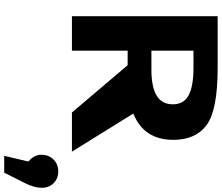

<svg xmlns="http://www.w3.org/2000/svg" viewBox="-91 -642 1055 913"><g transform="rotate(90 436.5 -185.5)"><path d="M57 0V-693H302Q503 -693 574 -641Q645 -589 645 -482Q645 -342 520 -292L701 0H515L290 -265H221V0ZM221 -378H312Q394 -378 435 -403Q476 -428 476 -480Q476 -532 433 -555Q390 -578 302 -578H221ZM850 225 801 322H721L748 207Q716 180 716 145Q716 110 738.5 87.5Q761 65 795 65Q829 65 851 87Q873 109 873 144Q873 179 850 225Z"/></g></svg>

Font: Fix15 Mono
Style: Bold
Weight: 700
Designer: Carrois Corporate & Edenspiekermann AG
Foundry: Carrois Corporate GbR & Edenspiekermann AG
Version: Version 3.206